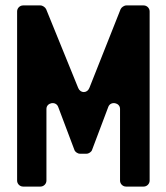

<svg xmlns="http://www.w3.org/2000/svg" viewBox="-20 -687 613 707"><path d="M444 0H509C521 0 531 -10 531 -22V-645C531 -657 521 -667 509 -667H445C437 -667 427 -660 424 -653L309 -363C301 -343 276 -343 268 -363L150 -653C147 -660 137 -667 129 -667H65C53 -667 43 -657 43 -645V-22C43 -10 53 0 65 0H129C141 0 151 -10 151 -22V-286C151 -309 185 -316 194 -294L254 -135C256 -128 266 -121 274 -121H299C307 -121 317 -128 319 -135L379 -294C388 -316 422 -309 422 -286V-22C422 -10 432 0 444 0Z"/></svg>

Font: DIN Rundschrift
Style: Mittel
Weight: 400
Version: Version 1.027